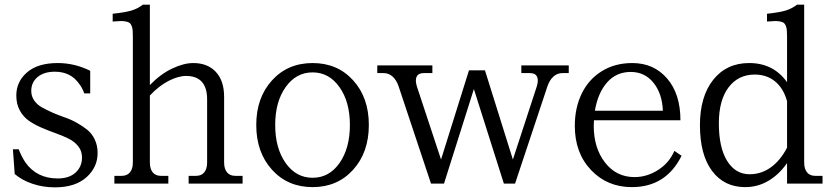

<svg xmlns="http://www.w3.org/2000/svg" viewBox="-20 -786 3571 822"><path d="M113.8 -397Q113.8 -374.5 126 -356.4Q138.2 -338.4 158.2 -327.1Q178.2 -315.9 203.6 -304.4Q229 -293 255.9 -283.9Q282.7 -274.9 308.1 -260.7Q333.5 -246.6 353.5 -230.5Q373.5 -214.4 385.7 -188.7Q397.9 -163.1 397.9 -130.9Q397.9 -69.8 349.9 -26.9Q301.8 16.1 214.8 16.1Q163.6 16.1 118.7 0.7Q73.7 -14.6 43 -41L35.2 -147H60.1Q71.8 -116.7 87.9 -91.8Q136.7 -22 227.1 -22Q275.9 -22 303.5 -47.1Q331.1 -72.3 331.1 -111.8Q331.1 -139.2 315.4 -159.2Q299.8 -179.2 275.1 -191.7Q250.5 -204.1 220.5 -214.8Q190.4 -225.6 160.4 -238.3Q130.4 -251 105.7 -267.6Q81.1 -284.2 65.4 -312Q49.8 -339.8 49.8 -377Q49.8 -436.5 95.9 -476.3Q142.1 -516.1 227.1 -516.1Q299.8 -516.1 366.2 -482.9V-386.2H340.8Q331.1 -412.1 319.8 -425.8Q283.7 -479 214.8 -479Q168.5 -479 141.1 -456.3Q113.8 -433.6 113.8 -397Z M621.6 -90.8Q621.6 -63 633.8 -48.1Q646 -33.2 668.5 -33.2H700.7V0H469.7V-33.2H501.5Q523.9 -33.2 536.4 -48.1Q548.8 -63 548.8 -90.8V-627.9Q548.8 -646 547.9 -656.7Q546.9 -667.5 543.2 -676Q539.6 -684.6 534.4 -688.2Q529.3 -691.9 518.3 -694.1Q507.3 -696.3 495.4 -695.8Q483.4 -695.3 462.4 -693.8V-727.1Q516.6 -732.9 543.2 -741Q569.8 -749 591.8 -766.1H621.6V-421.9Q667 -468.8 716.8 -492.4Q766.6 -516.1 807.6 -516.1Q868.2 -516.1 903.8 -478.5Q939.5 -440.9 939.5 -371.1V-90.8Q939.5 -63 951.9 -48.1Q964.4 -33.2 986.8 -33.2H1018.6V0H787.6V-33.2H819.8Q842.3 -33.2 854.5 -48.1Q866.7 -63 866.7 -90.8V-361.8Q866.7 -410.6 844 -435.8Q821.3 -460.9 776.9 -460.9Q743.2 -460.9 701.4 -439.5Q659.7 -418 621.6 -377Z M1478 -251Q1478 -350.1 1433.3 -413.1Q1388.7 -476.1 1318.4 -476.1Q1247.6 -476.1 1202.9 -413.1Q1158.2 -350.1 1158.2 -251Q1158.2 -151.4 1202.9 -88.1Q1247.6 -24.9 1318.4 -24.9Q1389.2 -24.9 1433.6 -88.1Q1478 -151.4 1478 -251ZM1077.1 -251Q1077.1 -367.7 1144.5 -441.9Q1211.9 -516.1 1318.4 -516.1Q1424.8 -516.1 1491.9 -442.1Q1559.1 -368.2 1559.1 -251Q1559.1 -133.8 1491.9 -59.3Q1424.8 15.1 1318.4 15.1Q1211.9 15.1 1144.5 -59.3Q1077.1 -133.8 1077.1 -251Z M1687 -415Q1677.7 -442.9 1661.1 -458Q1644.5 -473.1 1622.1 -473.1H1595.2V-505.9H1831.1V-473.1H1793.9Q1771.5 -473.1 1763.9 -458Q1756.3 -442.9 1765.1 -415L1868.2 -103L1987.8 -484.9H2056.2L2175.8 -103L2277.8 -415Q2286.6 -442.9 2279.1 -458Q2271.5 -473.1 2249 -473.1H2211.9V-505.9H2415V-473.1H2388.2Q2365.7 -473.1 2349.1 -458Q2332.5 -442.9 2323.2 -415L2185.1 0H2137.2L2008.8 -404.8L1880.9 0H1825.2Z M2440.9 -247.1Q2440.9 -324.7 2470.7 -385.7Q2500.5 -446.8 2556.6 -481.4Q2612.8 -516.1 2687 -516.1Q2778.8 -516.1 2835.9 -450.2Q2893.1 -384.3 2893.1 -271H2522.9Q2522 -263.2 2522 -247.1Q2522 -152.3 2570.3 -90.1Q2618.7 -27.8 2696.8 -27.8Q2749 -27.8 2796.9 -57.9Q2844.7 -87.9 2867.2 -140.1L2897.9 -119.1Q2831.5 15.1 2685.1 15.1Q2579.6 15.1 2510.3 -58.1Q2440.9 -131.3 2440.9 -247.1ZM2526.9 -312H2817.9Q2814.9 -385.7 2777.6 -431.9Q2740.2 -478 2680.2 -478Q2618.7 -478 2579.1 -433.1Q2539.6 -388.2 2526.9 -312Z M3422.9 -90.8Q3422.9 -63 3435.1 -48.1Q3447.3 -33.2 3469.7 -33.2H3501.5V0H3349.6V-87.9Q3315.9 -39.1 3270 -12Q3224.1 15.1 3170.4 15.1Q3080.1 15.1 3028.3 -54.4Q2976.6 -124 2976.6 -250Q2976.6 -372.6 3033.4 -444.3Q3090.3 -516.1 3187.5 -516.1Q3291 -516.1 3349.6 -434.1V-627.9Q3349.6 -646 3348.6 -656.7Q3347.7 -667.5 3344 -676Q3340.3 -684.6 3335.4 -688.2Q3330.6 -691.9 3319.6 -694.1Q3308.6 -696.3 3296.6 -695.8Q3284.7 -695.3 3263.7 -693.8V-727.1Q3317.9 -732.9 3344 -741Q3370.1 -749 3392.6 -766.1H3422.9ZM3057.6 -257.8Q3057.6 -154.3 3093 -97.2Q3128.4 -40 3189.5 -40Q3238.8 -40 3279.8 -69.3Q3320.8 -98.6 3349.6 -153.8V-353Q3334 -408.2 3298.3 -437.5Q3262.7 -466.8 3211.4 -466.8Q3140.6 -466.8 3099.1 -411.9Q3057.6 -356.9 3057.6 -257.8Z"/></svg>

Font: LT Superior Serif
Style: Regular
Weight: 400
Designer: Daniel Lyons
Foundry: LyonsType
Version: Version 2.120;FEAKit 1.0